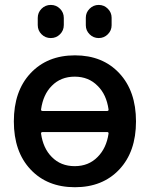

<svg xmlns="http://www.w3.org/2000/svg" viewBox="-20 -784 613 792"><path d="M149.4 -333Q148.4 -326.2 156.2 -326.2H421.9Q428.7 -326.2 427.7 -333Q418.9 -394.5 382.8 -429.7Q345.7 -467.8 288.1 -467.8Q230.5 -467.8 193.4 -429.7Q158.2 -394.5 149.4 -333ZM156.2 -239.3Q148.4 -239.3 149.4 -232.4Q158.2 -171.9 193.4 -136.7Q230.5 -98.6 288.1 -98.6Q345.7 -98.6 382.8 -136.7Q418.9 -172.9 427.7 -232.4Q428.7 -239.3 421.9 -239.3ZM105.5 -481.4Q174.8 -555.7 289.1 -555.7Q403.3 -555.7 472.2 -481.9Q541 -408.2 541 -283.2Q541 -158.2 472.2 -85Q403.3 -11.7 289.1 -11.7Q174.8 -11.7 106 -85Q37.1 -158.2 37.1 -283.2Q37.1 -408.2 105.5 -481.4ZM135.7 -680.7V-710Q135.7 -732.4 151.4 -748Q167 -763.7 189.5 -763.7Q211.9 -763.7 227.5 -748Q243.2 -732.4 243.2 -710V-680.7Q243.2 -658.2 227.5 -642.6Q211.9 -627 189.5 -627Q167 -627 151.4 -642.6Q135.7 -658.2 135.7 -680.7ZM334 -679.7V-710.9Q334 -732.4 349.6 -748Q365.2 -763.7 387.2 -763.7Q409.2 -763.7 424.8 -748Q440.4 -732.4 440.4 -710.9V-679.7Q440.4 -658.2 424.8 -642.6Q409.2 -627 387.2 -627Q365.2 -627 349.6 -642.6Q334 -658.2 334 -679.7Z"/></svg>

Font: Gen Jyuu Gothic P Medium
Style: Regular
Weight: 500
Designer: [Source Han Sans]
Ryoko NISHIZUKA  (kana & ideographs); Paul D. Hunt (Latin, Greek & Cyrillic); Wenlong ZHANG  (bopomofo
Version: Version 1.002.20150607